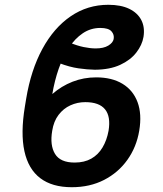

<svg xmlns="http://www.w3.org/2000/svg" viewBox="-20 -780 689 810"><path d="M385.7 -453.6Q452.1 -453.6 496.8 -426.5Q541.5 -399.4 560.3 -349.1Q579.1 -298.8 567.4 -228.5Q555.7 -159.2 517.3 -105.5Q479 -51.8 419.2 -21Q359.4 9.8 282.7 9.8Q200.2 9.8 149.9 -28.3Q99.6 -66.4 83 -142.1Q66.4 -217.8 85 -330.6L90.3 -362.8Q110.4 -484.4 158.7 -573.5Q207 -662.6 278.1 -711.2Q349.1 -759.8 437 -759.8Q490.2 -759.8 525.4 -742.7Q560.5 -725.6 576.2 -695.3Q591.8 -665 585.4 -624.5Q579.6 -589.8 554.9 -558.1Q530.3 -526.4 486.8 -506.3Q443.4 -486.3 380.4 -485.8Q348.6 -486.3 311 -491.7Q273.4 -497.1 230 -513.7L274.4 -600.1Q304.7 -587.4 332.8 -581.5Q360.8 -575.7 383.8 -575.7Q417 -575.7 436.8 -587.6Q456.5 -599.6 459.5 -615.2Q462.9 -633.8 450.2 -647.9Q437.5 -662.1 402.8 -662.1Q362.8 -662.1 329.6 -639.9Q296.4 -617.7 270.8 -578.9Q245.1 -540 227.5 -489.5Q210 -439 200.7 -383.3Q239.3 -417 286.1 -435.3Q333 -453.6 385.7 -453.6ZM339.8 -349.1Q306.6 -349.1 277.1 -335.7Q247.6 -322.3 227.1 -295.4Q206.5 -268.6 200.2 -228Q189.9 -167 212.2 -130.6Q234.4 -94.2 294.9 -94.2Q335.9 -94.2 365.2 -110.8Q394.5 -127.4 412.6 -158Q430.7 -188.5 438 -228.5Q447.8 -288.6 423.1 -318.8Q398.4 -349.1 339.8 -349.1Z"/></svg>

Font: Inter 20pt SemiBold
Style: Italic
Weight: 600
Italic angle: -9.3988°
Version: Version 4.001;git-66647c0bb